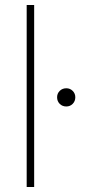

<svg xmlns="http://www.w3.org/2000/svg" viewBox="-20 -750 354 770"><path d="M87 -730H117V0H87ZM209 -360Q209 -375 219.5 -385.5Q230 -396 246 -396Q261 -396 271.5 -385.5Q282 -375 282 -360Q282 -344 271.5 -333.5Q261 -323 246 -323Q230 -323 219.5 -333.5Q209 -344 209 -360Z"/></svg>

Font: Human Sans ExtraLight
Style: Regular
Weight: 200
Designer: Tim Radville
Foundry: Continuum
Version: Version 1.000;FEAKit 1.0